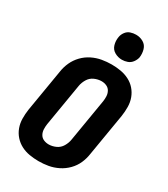

<svg xmlns="http://www.w3.org/2000/svg" viewBox="-236 -1085 1047 1198"><g transform="rotate(30 288.0 -486.0)"><path d="M245 8Q280 8 314.5 2Q349 -4 382.5 -20.5Q416 -37 442.5 -64Q469 -91 483.5 -124Q498 -157 503 -192L554 -497Q559 -530 558.5 -563.5Q558 -597 547 -626.5Q536 -656 515.5 -679.5Q495 -703 466.5 -717.5Q438 -732 405.5 -737.5Q373 -743 340 -743Q306 -743 271 -737Q236 -731 202.5 -714.5Q169 -698 143 -671Q117 -644 102 -611Q87 -578 82 -544L31 -239Q26 -205 26.5 -172Q27 -139 38 -109Q49 -79 70 -55.5Q91 -32 119 -17.5Q147 -3 179.5 2.5Q212 8 245 8ZM248 -114Q228 -114 211 -121.5Q194 -129 185 -145Q176 -161 175 -180Q174 -199 177 -219L228 -524Q232 -549 246.5 -573.5Q261 -598 286.5 -609.5Q312 -621 338 -621Q357 -621 374 -613.5Q391 -606 400 -590Q409 -574 410 -555Q411 -536 408 -517L357 -212Q353 -186 338.5 -161.5Q324 -137 298.5 -125.5Q273 -114 248 -114ZM379 -800Q399 -800 418.5 -807Q438 -814 451 -831.5Q464 -849 468 -868Q472 -897 464 -924.5Q456 -952 432 -966Q408 -980 379 -980Q359 -980 339.5 -973.5Q320 -967 307 -949.5Q294 -932 291 -912Q286 -883 294 -855.5Q302 -828 326.5 -814Q351 -800 379 -800Z"/></g></svg>

Font: Iosevka Sparkle Heavy Oblique
Style: Regular
Weight: 900
Italic angle: -9°
Designer: Belleve Invis
Foundry: Belleve Invis
Version: Version 4.5.0; ttfautohint (v1.8.3)